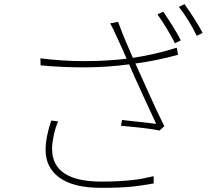

<svg xmlns="http://www.w3.org/2000/svg" viewBox="-20 -871 1040 922"><path d="M866 -851 839 -838Q862 -809 885 -771.5Q908 -734 925 -699L953 -713Q945 -728 934.5 -746Q924 -764 912 -783Q900 -802 888 -819.5Q876 -837 866 -851ZM764 -815 736 -802Q746 -788 758 -770Q770 -752 781 -733.5Q792 -715 802.5 -696.5Q813 -678 820 -663L848 -677Q840 -694 829 -713Q818 -732 806.5 -750Q795 -768 784 -785Q773 -802 764 -815ZM835 -608 829 -642Q772 -624 720.5 -612.5Q669 -601 618 -593Q609 -614 601.5 -631.5Q594 -649 585.5 -668.5Q577 -688 568 -711Q559 -734 547 -766L509 -759Q517 -745 524.5 -729.5Q532 -714 544 -687Q558 -658 567.5 -636Q577 -614 588 -589Q497 -578 390 -577.5Q283 -577 174 -591L175 -557Q284 -547 390.5 -547.5Q497 -548 600 -562L601 -560Q612 -534 628.5 -497Q645 -460 663.5 -420Q682 -380 699.5 -342Q717 -304 730 -276Q716 -278 694.5 -280.5Q673 -283 650 -285.5Q627 -288 604.5 -290.5Q582 -293 566 -295L561 -267Q582 -265 609 -262.5Q636 -260 662.5 -257Q689 -254 711.5 -250.5Q734 -247 746 -244L769 -265Q752 -299 732.5 -340.5Q713 -382 694.5 -423.5Q676 -465 659 -502.5Q642 -540 630 -566Q730 -579 835 -608ZM259 -288 226 -292Q213 -253 206 -218Q199 -183 199 -151Q199 -66 266 -17.5Q333 31 466 31Q515 31 551 29.5Q587 28 615.5 25Q644 22 668 18Q692 14 718 10V-25Q692 -19 667 -14Q642 -9 613 -6Q584 -3 548.5 -1Q513 1 467 1Q230 1 230 -157Q230 -180 237.5 -218Q245 -256 259 -288Z"/></svg>

Font: Spoqa Han Sans Neo Thin
Style: Regular
Weight: 100
Designer: [Spoqa Han Sans Neo] Dong-huui Kim  Younghwa Kang  Yujin Lee  [Noto Sans] Ryoko NISHIZUKA  (kana & ideographs); Paul D. 
Foundry: Spoqa (http://www.spoqa-han-sans.com)
Version: Version 1.100;hotconv 1.0.109;makeotfexe 2.5.65596